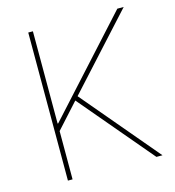

<svg xmlns="http://www.w3.org/2000/svg" viewBox="-108 -819 832 911"><g transform="rotate(-15 308.0 -363.5)"><path d="M113.6 0ZM578.1 0H548.3L245.7 -358L136.4 -237.2V0H113.6V-727.3H136.4V-274.1H139.2L551.1 -727.3H582.4L261.4 -375Z"/></g></svg>

Font: Linik Sans Thin
Style: Regular
Weight: 100
Designer: Fonts by Rasmus Andersson / Changes by Cristiano Sobral with parts from Marc Monis
Foundry: rsms
Version: Version 3.020; ttfautohint (v1.6)